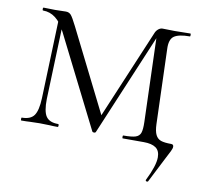

<svg xmlns="http://www.w3.org/2000/svg" viewBox="-72 -546 833 781"><g transform="rotate(10 344.5 -156.0)"><path d="M584 156Q581 156 579 154Q577 152 578 150Q610 86 610 51Q610 24 593 12Q576 0 543 0H456Q454 0 454 -6Q454 -12 456 -12Q491 -12 506.5 -17Q522 -22 527 -36Q532 -50 531 -81L519 -456H533L344 -7Q342 -3 337 -3Q331 -3 329 -7L139 -385Q104 -456 47 -456Q44 -456 44 -462Q44 -468 47 -468L95 -467L139 -468Q152 -468 160 -459Q168 -450 185 -416L359 -68L336 -35L508 -443Q512 -454 520.5 -461Q529 -468 538 -468L588 -467L653 -468Q655 -468 655 -462Q655 -456 653 -456Q607 -456 588 -442.5Q569 -429 571 -389L581 -81Q582 -52 589.5 -37Q597 -22 611.5 -17Q626 -12 654 -12Q664 -12 664 -2Q664 5 658 17Q652 29 640 52L588 154Q586 156 584 156ZM37 -12Q73 -12 87.5 -32.5Q102 -53 104 -104L116 -446L136 -443L124 -104Q123 -53 137 -32.5Q151 -12 187 -12Q190 -12 190 -6Q190 0 187 0Q166 0 155 -1L113 -2L73 -1Q60 0 37 0Q35 0 35 -6Q35 -12 37 -12Z"/></g></svg>

Font: Cormorant SC Light
Style: Regular
Weight: 300
Designer: Christian Thalmann (Catharsis Fonts)
Foundry: Catharsis Fonts
Version: Version 4.000